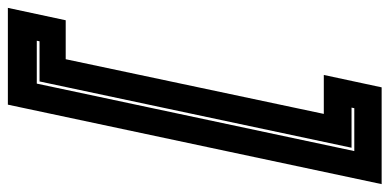

<svg xmlns="http://www.w3.org/2000/svg" viewBox="-338 -519 990 488"><g transform="rotate(90 157.0 -275.0)"><path d="M179 200H-67L-35.5 53H63.5L202.5 -603H103.5L135 -750H381ZM125.5 126.5 297 -680.5H188L186.5 -673.5H288.5L120 119.5H18L16.5 126.5Z"/></g></svg>

Font: Tourney ExtraBold
Style: Italic
Weight: 800
Italic angle: -12°
Version: Version 1.015